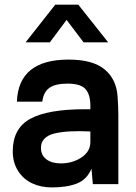

<svg xmlns="http://www.w3.org/2000/svg" viewBox="-20 -797 589 831"><path d="M276.9 -539.1Q381.8 -539.1 432.6 -496.8Q483.4 -454.6 488.8 -380.9Q492.2 -334 492.2 -300.8V0H381.8L376 -66.9Q356 -19.5 312.7 -2.7Q269.5 14.2 204.1 14.2Q157.2 14.2 119.4 -3.4Q81.5 -21 58.3 -57.1Q35.2 -93.3 35.2 -142.1Q35.2 -241.2 110.8 -282.7Q186.5 -324.2 347.2 -324.2H371.1V-339.8Q371.1 -387.2 350.3 -411.1Q329.6 -435.1 272 -435.1Q219.7 -435.1 193.8 -416.7Q168 -398.4 163.1 -356.9H53.2Q59.6 -539.1 276.9 -539.1ZM90.8 -613.8 219.2 -776.9H318.8L448.2 -613.8H341.8L268.1 -710.9L195.8 -613.8ZM157.2 -157.2Q157.2 -125.5 180.4 -107.7Q203.6 -89.8 243.2 -89.8Q293.9 -89.8 332.5 -115.5Q371.1 -141.1 371.1 -182.1V-228Q322.3 -230.5 282.7 -228.3Q243.2 -226.1 215.3 -219.2Q187.5 -212.4 172.4 -196.8Q157.2 -181.2 157.2 -157.2Z"/></svg>

Font: Nacelle SemiBold
Style: Regular
Weight: 600
Designer: Sora Sagano
Foundry: Sora Sagano
Version: Version 1.000;FEAKit 1.0